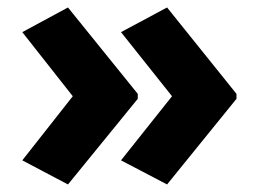

<svg xmlns="http://www.w3.org/2000/svg" viewBox="-20 -532 685 509"><path d="M606.9 -283.2 422.9 -512.2 300.8 -446.8 436 -276.9 300.8 -106.9 422.9 -43 606.9 -270ZM345.2 -283.2 160.2 -512.2 39.1 -446.8 172.9 -276.9 39.1 -106.9 160.2 -43 345.2 -270Z"/></svg>

Font: Noto Reveo Sans
Style: Regular
Weight: 800
Designer: Monotype Design Team
Foundry: Monotype Imaging Inc.
Version: Version 2.007